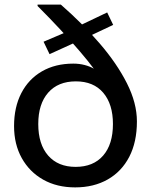

<svg xmlns="http://www.w3.org/2000/svg" viewBox="-20 -810 655 833"><path d="M244 -790Q338 -708 412.5 -621.5Q487 -535 530.5 -449Q574 -363 574 -283Q574 -194 541 -130Q508 -66 447.5 -31.5Q387 3 306 3Q227 3 167.5 -30.5Q108 -64 74.5 -124Q41 -184 41 -263Q41 -345 72.5 -406Q104 -467 162 -500.5Q220 -534 298 -534Q324 -534 347 -528Q370 -522 387 -512Q364 -543 326.5 -587Q289 -631 242 -681.5Q195 -732 143 -784V-790ZM146 -272Q146 -184 189 -135Q232 -86 308 -86Q385 -86 427.5 -135Q470 -184 470 -272Q470 -358 428 -407.5Q386 -457 309 -457Q232 -457 189 -408Q146 -359 146 -272ZM270 -672 307 -626 195 -575 169 -629ZM363 -651 317 -695 445 -756 471 -702Z"/></svg>

Font: BDO Grotesk
Style: Regular
Weight: 400
Designer: Deni Anggara
Foundry: Lokal Container
Version: Version 2.000